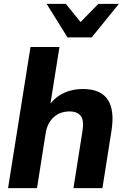

<svg xmlns="http://www.w3.org/2000/svg" viewBox="-20 -981 653 1001"><path d="M22 0 139 -736H290L243 -441Q273 -479 316.5 -498Q360 -517 412 -517Q596 -517 561 -298L514 0H363L410 -298Q419 -353 401 -376.5Q383 -400 343 -400Q292 -400 259 -369Q226 -338 218 -286L173 0ZM332 -786 223 -961H323L400 -866L493 -961H600L458 -786Z"/></svg>

Font: Mulish ExtraBold
Style: Italic
Weight: 800
Italic angle: -9°
Designer: Vernon Adams
Foundry: Vernon Adams
Version: Version 3.603; ttfautohint (v1.8.3)